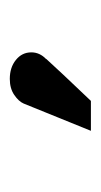

<svg xmlns="http://www.w3.org/2000/svg" viewBox="73 -132 206 392"><g transform="rotate(90 176.0 64.0)"><path d="M186 -18.6H247.1L191.4 118.7Q187 128.9 173.8 137.9Q160.6 147 141.1 147Q117.7 147 102.3 134.5Q86.9 122.1 86.9 103Q86.9 85.9 100.6 72.8H100.1Q123 47.4 186 -18.6Z"/></g></svg>

Font: Flanker
Style: Bold Italic
Weight: 700
Italic angle: -12°
Designer: Flanker
Version: Version 2.000